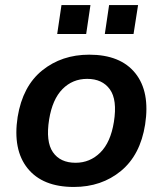

<svg xmlns="http://www.w3.org/2000/svg" viewBox="-20 -732 646 762"><path d="M273 10Q149 10 89.5 -64Q30 -138 50 -268Q70 -390 147.5 -452.5Q225 -515 334 -515Q458 -515 517 -441.5Q576 -368 556 -238Q537 -117 460 -53.5Q383 10 273 10ZM280 -86Q337 -86 378 -126.5Q419 -167 432 -248Q446 -336 416 -377.5Q386 -419 326 -419Q268 -419 228 -378.5Q188 -338 175 -258Q161 -170 190 -128Q219 -86 280 -86ZM396 -597 413 -712H528L510 -597ZM207 -597 224 -712H339L322 -597Z"/></svg>

Font: Mulish
Style: Bold Italic
Weight: 700
Italic angle: -9°
Designer: Vernon Adams
Foundry: Vernon Adams
Version: Version 3.603; ttfautohint (v1.8.3)